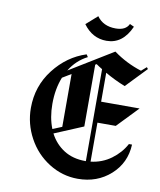

<svg xmlns="http://www.w3.org/2000/svg" viewBox="-89 -870 796 954"><g transform="rotate(10 309.0 -392.5)"><path d="M272.5 -749.2Q318.3 -685.8 390 -685.8Q471.7 -685.8 512.5 -778.3L490.8 -788.3Q475 -754.2 424.2 -754.2Q360.8 -754.2 329.2 -799.2ZM443.3 -640.8Q508.3 -593.3 585 -569.2L610.8 -591.7L617.5 -583.3L518.3 -480Q465.8 -500.8 416.7 -529.2Q416.7 -505 416.7 -456.2Q416.7 -407.5 416.7 -383.3H610.8L509.2 -277.5H416.7Q416.7 -245 416.7 -179.2Q416.7 -113.3 416.7 -80.8Q474.2 -87.5 519.2 -120.4Q564.2 -153.3 589.2 -200H605Q600.8 -106.7 533.3 -46.2Q465.8 14.2 368.3 14.2Q290 14.2 222.5 -28.3Q155 -70.8 116.7 -141.7Q78.3 -212.5 78.3 -292.5Q78.3 -402.5 143.8 -487.1Q209.2 -571.7 305 -602.5L313.3 -590Q257.5 -561.7 224.2 -506.7L443.3 -640.8ZM201.7 -207.5 248.3 -226.7Q248.3 -271.7 248.3 -360.4Q248.3 -449.2 248.3 -493.3L204.2 -466.7Q180 -406.7 180 -330.8Q180 -261.7 201.7 -207.5ZM210.8 -186.7Q236.7 -136.7 282.1 -107.9Q327.5 -79.2 390 -79.2Q391.7 -79.2 393.3 -79.2Q393.3 -156.7 393.3 -311.2Q393.3 -465.8 393.3 -543.3Q377.5 -552.5 362.5 -563.3L355.8 -559.2V-247.5Z"/></g></svg>

Font: Chomsky
Style: Regular
Weight: 400
Version: Version 2.3